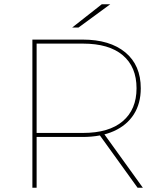

<svg xmlns="http://www.w3.org/2000/svg" viewBox="-20 -887 756 907"><path d="M133 0V-700H370Q499 -700 572 -639.5Q645 -579 645 -470Q645 -398 612 -346.5Q579 -295 517.5 -267.5Q456 -240 370 -240H144L153 -249V0ZM630 0 447 -254H472L655 0ZM153 -251 144 -259H372Q495 -259 560 -314.5Q625 -370 625 -470Q625 -571 560 -626Q495 -681 372 -681H144L153 -689ZM321 -757 461 -867H501L351 -757Z"/></svg>

Font: Montserrat Thin
Style: Regular
Weight: 100
Designer: Julieta Ulanovsky
Foundry: Julieta Ulanovsky
Version: Version 9.000